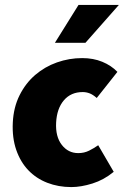

<svg xmlns="http://www.w3.org/2000/svg" viewBox="-20 -748 512 780"><path d="M32 -250Q35 -312 59.5 -361Q84 -410 123 -443.5Q162 -477 211.5 -494.5Q261 -512 314 -512Q359 -512 395.5 -497Q432 -482 457 -456L373 -350Q357 -364 343.5 -369Q330 -374 316 -374Q268 -374 239.5 -340.5Q211 -307 208 -250Q205 -193 231 -159.5Q257 -126 298 -126Q322 -126 342 -136Q362 -146 379 -158L442 -50Q402 -17 355.5 -2.5Q309 12 270 12Q217 12 172 -5.5Q127 -23 95 -56.5Q63 -90 46 -139Q29 -188 32 -250ZM327 -574H203L299 -728H463Z"/></svg>

Font: Kilde Sans Black
Style: Regular
Weight: 900
Italic angle: -3°
Designer: Paul D. Hunt
Foundry: Adobe Systems Incorporated
Version: Version 1.050;PS Version 1.000;hotconv 1.0.70;makeotf.lib2.5